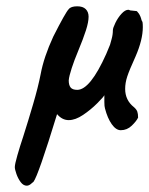

<svg xmlns="http://www.w3.org/2000/svg" viewBox="-20 -397 473 609"><path d="M27 133Q27 124 35 96Q43 68 54 35Q69 -12 85 -66.5Q101 -121 109 -162Q119 -216 149 -281Q188 -358 198 -368Q205 -377 225 -377Q243 -377 252 -368Q261 -359 261 -344Q261 -327 252.5 -300.5Q244 -274 227 -233Q216 -207 207.5 -181Q199 -155 198 -142Q198 -127 204 -119.5Q210 -112 225 -112Q266 -112 317 -226L329 -255Q330 -259 334 -273Q338 -287 338 -301Q338 -308 346 -324.5Q354 -341 365.5 -353.5Q377 -366 387 -366Q389 -366 393 -364L412 -362Q414 -363 420 -354.5Q426 -346 429 -333L432 -327Q433 -322 433 -311Q433 -271 410 -218Q390 -174 383.5 -154Q377 -134 377 -115Q377 -79 405 -57Q413 -50 415.5 -43Q418 -36 418 -24Q413 -13 398 1.5Q383 16 363 16Q348 16 334.5 -3Q321 -22 313 -53Q311 -59 311 -73.5Q311 -88 311 -95Q308 -89 288 -69Q268 -49 243.5 -32.5Q219 -16 198 -16Q177 -16 161 -35Q101 161 86 180L82 183Q73 192 65 192Q54 192 45.5 180.5Q37 169 32 154.5Q27 140 27 133Z"/></svg>

Font: Caveat
Style: Bold
Weight: 700
Designer: Pablo Impallari
Foundry: Pablo Impallari
Version: Version 1.500; ttfautohint (v1.6)